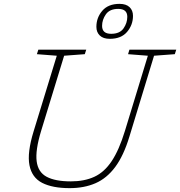

<svg xmlns="http://www.w3.org/2000/svg" viewBox="-20 -964 932 994"><path d="M192.5 -285Q162.5 -186 169.8 -129.2Q177 -72.5 221.5 -48.8Q266 -25 346.5 -25Q417 -25 468.5 -48.8Q520 -72.5 558.2 -129.8Q596.5 -187 627 -287L745.5 -675.5L643 -683.5L650 -707H892.5L885 -683.5L777.5 -675.5L650 -257Q620 -158 576.5 -99.5Q533 -41 474.5 -15.5Q416 10 340.5 10Q252 10 198.5 -17.2Q145 -44.5 132.5 -108.8Q120 -173 154 -284L274 -675.5L171 -683.5L178.5 -707H426.5L419 -683.5L312 -675.5ZM599 -944Q633 -944 650.8 -927Q668.5 -910 668.5 -882Q668.5 -835 638 -799Q607.5 -763 548.5 -763Q514.5 -763 496.8 -780Q479 -797 479 -825Q479 -872.5 509.5 -908.2Q540 -944 599 -944ZM555.5 -789Q600 -789 619.5 -817Q639 -845 639 -877Q639 -918 592 -918Q548 -918 528.2 -890Q508.5 -862 508.5 -830Q508.5 -789 555.5 -789Z"/></svg>

Font: Newsreader 6pt ExtraLight
Style: Italic
Weight: 275
Italic angle: -17°
Designer: Hugues Gentile
Foundry: Production Type
Version: Version 1.003; ttfautohint (v1.8.3)